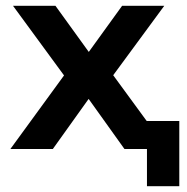

<svg xmlns="http://www.w3.org/2000/svg" viewBox="-20 -516 648 665"><path d="M489 129V0H450V-97H601V129ZM16 0 226 -288 228 -219 25 -496H172L297 -323H278L403 -496H549L346 -220L349 -287L559 0H411L278 -186H296L163 0Z"/></svg>

Font: Nunito Sans 9pt
Style: Bold
Weight: 700
Version: Version 3.101;gftools[0.9.27]